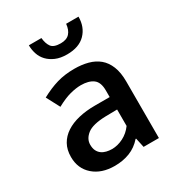

<svg xmlns="http://www.w3.org/2000/svg" viewBox="-167 -787 829 901"><g transform="rotate(-30 247.5 -336.0)"><path d="M71 -430Q117 -455 159.5 -467.5Q202 -480 254 -480Q294 -480 327.5 -471Q361 -462 385 -442Q409 -422 422.5 -388.5Q436 -355 436 -307V0H353L342 -51H339Q311 -19 274 -4.5Q237 10 192 10Q121 10 77.5 -28Q34 -66 34 -129Q34 -168 50 -196.5Q66 -225 95 -244Q124 -263 164 -272.5Q204 -282 252 -282H332V-318Q332 -363 308 -380.5Q284 -398 242 -398Q216 -398 183.5 -389.5Q151 -381 109 -358ZM333 -214 270 -213Q199 -211 170 -188Q141 -165 141 -134Q141 -114 147.5 -101Q154 -88 165 -80Q176 -72 190.5 -68.5Q205 -65 220 -65Q251 -65 281.5 -80.5Q312 -96 333 -125ZM193 -682Q196 -651 209 -633Q222 -615 260 -615Q292 -615 308 -632.5Q324 -650 327 -682H394Q394 -626 359.5 -590.5Q325 -555 260 -555Q224 -555 198.5 -566Q173 -577 156.5 -594.5Q140 -612 132.5 -635Q125 -658 125 -682Z"/></g></svg>

Font: Ek Mukta Medium
Style: Regular
Weight: 500
Designer: Girish Dalvi and Yashodeep Gholap
Foundry: Ek Type
Version: Version 2.538;PS 1.002;hotconv 16.6.51;makeotf.lib2.5.65220;